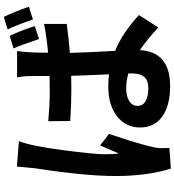

<svg xmlns="http://www.w3.org/2000/svg" viewBox="27 -910 945 1040"><g transform="rotate(-90 500.0 -390.5)"><path d="M622 -151V-168Q582 -180 540 -180Q498 -180 472 -163.5Q446 -147 446 -118.5Q446 -90 471.5 -75Q497 -60 540.5 -60Q584 -60 603 -82.5Q622 -105 622 -151ZM609 -478 538 -477Q451 -477 364 -483L363 -602Q454 -594 519.5 -594Q585 -594 608 -595Q608 -684 607.5 -711Q607 -738 600 -771H743Q734 -710 734 -603Q822 -611 890 -625V-502Q810 -491 733 -485Q735 -396 744 -240Q839 -202 938 -111L871 -6Q804 -68 748 -106Q739 58 553 58Q448 58 388.5 15.5Q329 -27 329 -104.5Q329 -182 389.5 -229.5Q450 -277 551 -277Q589 -277 617 -273Q610 -419 609 -478ZM294 -273Q212 -28 217 12Q217 40 218 54L106 62Q66 -69 66 -236.5Q66 -404 108 -674Q116 -752 117 -772L255 -761Q229 -696 206.5 -524.5Q184 -353 184 -299.5Q184 -246 188 -219Q196 -240 212.5 -277Q229 -314 232 -321ZM825 -811Q855 -749 878 -675L808 -652Q774 -755 757 -790ZM928 -843Q956 -785 983 -707L914 -685Q881 -781 860 -822Z"/></g></svg>

Font: Swei Fan Sans CJK TC
Style: Bold
Weight: 700
Version: Version 2.130